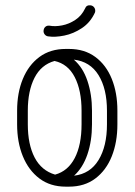

<svg xmlns="http://www.w3.org/2000/svg" viewBox="-20 -693 503 718"><path d="M44 -279Q44 -346 65.5 -398Q87 -450 127.5 -480Q168 -510 226 -510H238Q296 -510 336.5 -480Q377 -450 398 -398Q419 -346 419 -279V-228Q419 -161 398 -108.5Q377 -56 336.5 -25.5Q296 5 238 5H226Q168 5 127.5 -25.5Q87 -56 65.5 -108.5Q44 -161 44 -228ZM324 -228Q324 -166 307 -116Q290 -66 257 -36Q317 -43 348.5 -94.5Q380 -146 380 -228V-279Q380 -361 348.5 -412Q317 -463 256 -470Q290 -441 307 -390.5Q324 -340 324 -279ZM84 -279V-228Q84 -153 109.5 -104Q135 -55 186 -40Q234 -53 259.5 -102Q285 -151 285 -228V-279Q285 -355 259.5 -404.5Q234 -454 184 -465Q134 -451 109 -402Q84 -353 84 -279ZM298 -661Q303 -675 319 -673Q327 -672 332 -665.5Q337 -659 336 -650Q336 -648 335 -646Q318 -609 286.5 -588Q255 -567 220.5 -560Q186 -553 160 -557Q152 -558 147 -564.5Q142 -571 143 -579Q144 -588 150 -593Q156 -598 165 -597Q186 -593 212 -598Q238 -603 261.5 -618.5Q285 -634 298 -661Z"/></svg>

Font: Libertine Sup Light
Style: Regular
Weight: 300
Designer: Bastien Sozeau
Foundry: NBR — Bastien Sozeau
Version: Version 2.003; ttfautohint (v1.8.4.7-5d5b);gftools[0.9.33]